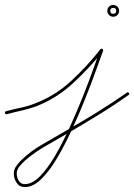

<svg xmlns="http://www.w3.org/2000/svg" viewBox="-22 -458 545 780"><path d="M-2 2Q-3 -4 2 -6Q31 -14 60.5 -20Q90 -26 118 -37Q201 -68 267 -129Q333 -190 386 -258Q389 -262 394 -259Q398 -257 397 -252Q386 -223 367.5 -171Q349 -119 324 -56.5Q299 6 270 69Q241 132 209.5 185Q178 238 145 270Q112 302 79 302Q57 302 45.5 284.5Q34 267 34 247Q34 231 43.5 217.5Q53 204 64 193Q102 156 152 127.5Q202 99 248 72Q311 36 372.5 -2Q434 -40 494 -82Q498 -85 502 -80Q505 -76 500 -72Q441 -30 379 8Q317 46 254 83Q211 108 164.5 134.5Q118 161 80 194Q69 204 57.5 217.5Q46 231 46 247Q46 262 54 276Q62 290 79 290Q109 290 140.5 258Q172 226 202.5 173.5Q233 121 261.5 58.5Q290 -4 314.5 -65.5Q339 -127 357 -177.5Q375 -228 385 -256Q387 -261 393 -258Q399 -254 396 -250Q341 -181 273.5 -119Q206 -57 122 -25Q94 -15 64.5 -8.5Q35 -2 6 6Q0 7 -2 2ZM438 -426Q426 -426 426 -414Q426 -402 438 -402Q450 -402 450 -414Q450 -426 438 -426ZM438 -438Q448 -438 455 -431Q462 -424 462 -414Q462 -404 455 -397Q448 -390 438 -390Q428 -390 421 -397Q414 -404 414 -414Q414 -424 421 -431Q428 -438 438 -438Z"/></svg>

Font: FRB American Cursive Guidelines Thin
Style: Italic
Weight: 100
Italic angle: -25°
Version: Version 2.0;Modular Font Editor K font №1